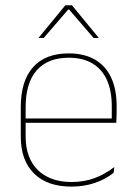

<svg xmlns="http://www.w3.org/2000/svg" viewBox="-20 -700 515 730"><path d="M251.5 9.5Q160 9.5 109.5 -40.2Q59 -90 59 -180.5V-292.5Q59 -392.5 105.8 -444.8Q152.5 -497 241.5 -497Q300 -497 340.8 -473.5Q381.5 -450 402.5 -405.2Q423.5 -360.5 423.5 -296.5V-279.5Q423.5 -268.5 423.2 -257.5Q423 -246.5 422 -233H405Q405 -250.5 405 -266.5Q405 -282.5 405 -296Q405 -355.5 386.2 -396.5Q367.5 -437.5 331 -459Q294.5 -480.5 241.5 -480.5Q161.5 -480.5 119.5 -432.5Q77.5 -384.5 77.5 -292.5V-243.5V-239.5V-181Q77.5 -140 89.2 -108Q101 -76 123.5 -53.8Q146 -31.5 178.5 -19.8Q211 -8 252 -8Q299.5 -8 339.5 -22.8Q379.5 -37.5 414.5 -65L412 -43Q382.5 -19 341.5 -4.8Q300.5 9.5 251.5 9.5ZM67.5 -233V-249.5H415.5V-233ZM228.5 -680H253.5L355.5 -556V-555.5H336L242.5 -664H239.5L146 -555.5H126.5V-556Z"/></svg>

Font: Anek Telugu Medium Thin
Style: Regular
Weight: 250
Version: Version 1.003